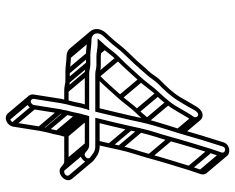

<svg xmlns="http://www.w3.org/2000/svg" viewBox="-94 -633 808 660"><g transform="rotate(90 310.0 -303.0)"><path d="M359.8 -128.3 359.8 -128C358.4 -119.3 356.9 -112.2 355.4 -106.4L340.9 -15C340.1 -10.1 333.6 -4.5 328.7 -4.5C323.8 -4.5 319.1 -10.1 319.9 -15L334.7 -108.5C335.7 -115.1 337.7 -120.9 338.9 -129C342.5 -144.1 345.7 -152.9 348.1 -168C349 -173.5 350.8 -180.7 353.3 -188.4L353.4 -189C354.5 -195.7 356.9 -200 359.1 -205.5L232.5 -205.5C223.1 -205.5 213.2 -209.5 201.2 -209.5H169.2C154.7 -209.5 133.8 -213.5 115.8 -213.5C96.5 -213.5 85.9 -234.2 104.3 -254.5C118.1 -270.1 127.7 -279.2 141.5 -297.1C154.3 -313.9 165.9 -325.9 179.8 -340.3L199 -360.4C210.7 -372.6 223.6 -389 234.3 -400.3C248.3 -415.3 256.5 -430.6 266.8 -441.3C288 -461.9 310.7 -485.4 327.1 -513C335.3 -526.8 343.4 -539 350.5 -552.4C356.9 -564.4 366.1 -585.2 378.1 -579.2C382.4 -577 384.7 -570.9 381.8 -565.3C360.8 -536.2 348.6 -504.9 327.7 -480.1C315.7 -465.8 309.1 -457.4 297.8 -445.8C278.4 -425.9 265.6 -405.2 249.4 -387.5C224.6 -360.4 201.9 -333.2 176.4 -309C163.4 -297 146.8 -273.2 137.5 -262.4L112.1 -234.5H135.7C145.1 -234.5 163.2 -230.5 172.5 -230.5H205.5C214.2 -230.5 222.7 -226.5 235.9 -226.5H363.8C373.3 -267.7 383.3 -305.5 392.7 -348.6L400.1 -382.6C412.4 -440.2 435 -498.7 450.7 -557.2C456.4 -578.5 465.3 -605.9 471.5 -625.9L483.7 -664.9C487.8 -678.5 507.9 -673.1 504.3 -661.2L491.1 -622.2C477.6 -577.3 462.4 -529.5 450.3 -484.8C441.2 -450 429.1 -419.2 420.9 -381.4L413.5 -347.4C404.5 -305.7 394.6 -267.2 384.7 -226.5L483.9 -226.5C501.5 -226.5 508.8 -217.8 520.9 -208.8C531.6 -200.8 515.7 -185.2 506.2 -191.4C499.9 -195.5 492.9 -205.5 478.5 -205.5L379.2 -205.5C377.5 -200.3 374.9 -191.9 374.1 -186.7C371.3 -178.3 369.9 -173 369 -167C366.7 -152.7 363.9 -144.1 359.8 -128.3ZM319.8 -109.5 304.9 -15C302.7 -1.4 312.7 10.5 326.3 10.5C339.9 10.5 353.7 -1.4 355.9 -15L370.2 -105.6C371.1 -111.3 372.6 -117.6 374.7 -127.7C377.7 -141.9 381.5 -151.6 384 -167C384.7 -171.8 386.4 -178.4 388.9 -185.3L389 -186C389.2 -187.5 389.5 -189 389.8 -190.5L476.2 -190.5C483 -190.5 488.4 -183.6 496.3 -178.6C522.2 -162.3 555.1 -203.7 531.2 -221.2C520 -229.6 508.9 -240 486.7 -241.5L486.5 -241.5H403.4C411.8 -276.1 420.4 -310 428.4 -346.6L435.8 -380.6C443.6 -416.8 455.4 -447.3 465 -483.2C476.7 -527.1 492.2 -575.4 505.6 -619.8L518.7 -658.8C530.1 -692.2 478.3 -697.3 469.2 -667.1L457.1 -628.1C450.9 -608.2 442 -580.8 436.1 -558.8C420.6 -501.5 397.9 -442.7 385.2 -383.4L377.9 -349.4C369.6 -311.6 360.8 -278.1 352.3 -241.5H238.2C228.9 -241.5 220.6 -245.5 207.9 -245.5H174.9C169 -245.5 154.3 -247.5 143.9 -248.9C156.4 -262.6 171.6 -284.7 186.1 -299.2C211.9 -324.9 235.4 -351.7 259.9 -378.5C277.8 -398 291.1 -420 307.7 -436.1C320.9 -449 326.7 -456.4 338.9 -471.7C361.2 -499.7 375.1 -532.4 393.9 -558.3C404.9 -572.6 395.4 -588.4 386.5 -592.8C367.4 -602.3 352.6 -584.5 345.6 -572.9C333.7 -553.3 326.2 -539.7 314.3 -519C299.2 -494 277.7 -471.1 256.8 -450.9C243.4 -438 234.9 -420.2 224.3 -409.9C212.4 -398.1 200 -381.8 188.7 -369.6L169.5 -349.7C155.9 -335.4 143.4 -322.5 129.9 -304.9C117.1 -288.2 107.8 -279.4 93.7 -263.5C66.1 -233 83 -198.5 113.4 -198.5C129.3 -198.5 150.1 -194.5 166.8 -194.5H198.8C206.9 -194.5 217.2 -190.5 230.2 -190.5L338.8 -190.5C336 -181.6 334.2 -174.7 333.1 -168C330.9 -154.2 327.8 -146 324 -129.5L324 -129.3L323.9 -129C322.7 -121 321.3 -114.6 319.8 -109.5ZM136.7 -252.7 152.5 -233.9 164.8 -244.5 149 -263.3ZM175 -298.7 233.9 -228.7 246.2 -239.3 187.3 -309.3ZM248.5 -377.7 308 -307 320.3 -317.6 260.8 -388.3ZM296.7 -435.7 356.2 -365 368.5 -375.6 309 -446.3ZM327.2 -470.7 386.8 -400 399 -410.6 339.5 -481.3ZM381.9 -556.7 423.8 -506.9 436.1 -517.5 394.1 -567.3ZM380.8 -577 428.1 -520.8 440.4 -531.4 393.1 -587.6ZM108.5 -200.7 168 -130 180.3 -140.6 120.8 -211.3ZM161.8 -196.7 221.4 -126 233.7 -136.6 174.1 -207.3ZM193.8 -196.7 253.4 -126 265.6 -136.6 206.1 -207.3ZM225.2 -192.7 284.7 -122 297 -132.6 237.5 -203.3ZM321.4 8.3 380.9 79 393.2 68.4 333.7 -2.3ZM342.2 -9.7 401.7 61 414 50.4 354.5 -20.3ZM356.6 -100.7 416.2 -30 428.4 -40.6 368.9 -111.3ZM361.1 -122.7 420.6 -52 432.9 -62.6 373.4 -133.3ZM370.3 -161.7 429.8 -91 442.1 -101.6 382.6 -172.3ZM375.3 -180.7 434.8 -110 447.1 -120.6 387.6 -191.3ZM378.2 -192.7 437.7 -122 450 -132.6 390.5 -203.3ZM471.2 -192.7 530.7 -122 543 -132.6 483.5 -203.3ZM495.1 -179.7 554.7 -109 566.9 -119.6 507.4 -190.3ZM414.8 -341.7 474.3 -271 486.6 -281.6 427.1 -352.3ZM422.2 -375.7 481.7 -305 494 -315.6 434.5 -386.3ZM451.5 -478.7 511 -408 523.3 -418.6 463.8 -489.3ZM492.2 -615.7 551.7 -545 564 -555.6 504.5 -626.3ZM505.4 -654.7 564.9 -584 577.2 -594.6 517.7 -665.3ZM503.2 -669.4 562.7 -598.7C564.2 -596.8 565 -594.3 563.8 -590.5L550.7 -551.5C537.1 -506.6 521.9 -458.8 509.8 -414.1C500.7 -379.3 488.7 -348.5 480.5 -310.7L473.1 -276.7C469.9 -262.3 466.7 -248.4 463.4 -234.6L478.2 -233.4C481.5 -247.3 484.7 -261.3 487.9 -275.8L495.3 -309.8C503.1 -346.1 514.9 -376.6 524.5 -412.5C536.2 -456.4 551.7 -504.7 565.1 -549.1L578.3 -588.1C581.2 -596.8 579.2 -604.2 575 -609.3L515.5 -680ZM428.5 -96.3C426.2 -82 423.2 -73.7 419.4 -57.9L419.3 -57.6L419.3 -57.3C417.9 -48.6 416.4 -41.5 414.9 -35.7L400.4 55.7C399.6 60.6 393.1 66.2 388.2 66.2C386 66.2 383.4 65 381.6 62.9L322.1 -7.8L309.8 2.8L369.3 73.5C373.1 78 378.8 81.2 385.9 81.2C399.4 81.2 413.2 69.3 415.4 55.7L429.7 -34.9C430.6 -40.6 432.1 -46.8 434.2 -57C437.2 -71.2 441 -80.9 443.5 -96.3C444.2 -101.1 446.1 -107.6 448.4 -114.6L448.5 -115.3C448.7 -116.8 449 -118.3 449.3 -119.8L535.7 -119.8C542.7 -119.8 548 -113.8 555.7 -108C575.9 -92.3 613 -124.9 594.3 -147.1L534.8 -217.8L522.5 -207.2L582.1 -136.5C589.5 -127.6 574.5 -115.7 565.8 -120.7C559.8 -125.3 552.4 -134.8 538.1 -134.8L438.7 -134.8C434.9 -123.2 430.1 -106.8 428.5 -96.3ZM332.3 -134.8H292.1C282.6 -134.8 272.7 -138.8 260.7 -138.8H228.7C214.2 -138.8 193.3 -142.8 175.3 -142.8C168.2 -142.8 162.5 -145.6 158.9 -149.9L99.3 -220.6L87.1 -210L146.6 -139.3C152.6 -132.2 161.9 -127.8 172.9 -127.8C188.8 -127.8 209.6 -123.8 226.3 -123.8H258.3C266.4 -123.8 276.8 -119.8 289.7 -119.8H330ZM394.5 -419.1C392.2 -415.8 389.9 -412.4 387.2 -409.3C374.8 -395.4 368.6 -386.7 357.3 -375C337.9 -355.1 325.1 -334.5 308.9 -316.8C284.3 -290 261.9 -263 236.6 -239L246.2 -229C272.8 -254.2 294.8 -281.4 319.5 -307.8C336.9 -327.5 351.2 -349.1 367.4 -365.6C381.9 -380.2 393.7 -393.7 406.6 -411.9Z"/></g></svg>

Font: CiSf OpenHand
Style: GlsObl
Weight: 400
Foundry: Cannot Into Space Fonts
Version: Version 0.7892